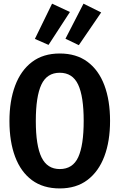

<svg xmlns="http://www.w3.org/2000/svg" viewBox="-20 -1018 655 1053"><path d="M583.6 -354.9Q583.6 -243.6 552.3 -160.5Q521 -77.4 459.7 -31Q398.5 15.4 307.7 15.4Q216.9 15.4 155.6 -29.7Q94.4 -74.9 63.1 -157.9Q31.8 -241 31.8 -354.4Q31.8 -465.1 63.1 -548.5Q94.4 -631.8 155.6 -678.2Q216.9 -724.6 307.7 -724.6Q398.5 -724.6 459.7 -679.2Q521 -633.8 552.3 -550.8Q583.6 -467.7 583.6 -354.9ZM439 -354.9Q439 -489.2 408.5 -554.1Q377.9 -619 307.7 -619Q237.4 -619 206.9 -553.8Q176.4 -488.7 176.4 -354.4Q176.4 -219.5 207.7 -155.1Q239 -90.8 307.7 -90.8Q379 -90.8 409 -155.9Q439 -221 439 -354.9ZM171.3 -804.6 265.6 -997.9 363.6 -952.3 246.2 -771.8ZM339 -805.6 437.9 -997.9 534.9 -949.7 412.3 -770.3Z"/></svg>

Font: Fira Code SemiBold
Style: Regular
Weight: 600
Designer: Carrois Corporate, Edenspiekermann AG, Nikita Prokopov
Foundry: Carrois Corporate, Edenspiekermann AG, Nikita Prokopov
Version: Version 6.002